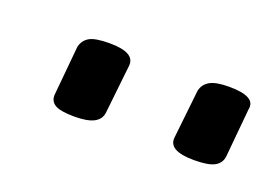

<svg xmlns="http://www.w3.org/2000/svg" viewBox="-35 -766 338 237"><g transform="rotate(20 134.5 -647.0)"><path d="M227 -597Q210 -597 202 -601.5Q194 -606 195 -615L202 -679Q204 -688 212 -692.5Q220 -697 237 -697Q255 -697 263 -692.5Q271 -688 269 -679L263 -615Q262 -606 254 -601.5Q246 -597 227 -597ZM70 -597Q51 -597 44 -601.5Q37 -606 38 -615L44 -679Q46 -688 53.5 -692.5Q61 -697 80 -697Q97 -697 105 -692.5Q113 -688 112 -679L105 -615Q104 -606 95.5 -601.5Q87 -597 70 -597Z"/></g></svg>

Font: Asap Light
Style: Italic
Weight: 300
Italic angle: -6°
Designer: Pablo Cosgaya
Foundry: Omnibus-Type
Version: Version 3.001